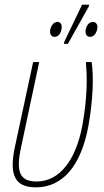

<svg xmlns="http://www.w3.org/2000/svg" viewBox="-20 -793 446 823"><path d="M254 -605H271L361 -766L362 -773H332L256 -615ZM214 -635C231 -635 241 -651 244 -670C247 -687 240 -699 226 -699C209 -699 198 -681 195 -664C193 -648 199 -635 214 -635ZM366 -635C383 -635 394 -652 397 -670C400 -687 392 -699 378 -699C361 -699 350 -682 347 -664C345 -648 351 -635 366 -635ZM134 10C247 10 327 -80 359 -253C379 -367 382 -463 373 -527H348C354 -462 355 -377 333 -255C305 -106 235 -15 137 -15C66 -15 47 -54 70 -160L148 -527H122L43 -159C19 -42 44 10 134 10Z"/></svg>

Font: Noto Sans Condensed Thin
Style: Italic
Weight: 100
Width: 3
Italic angle: -12°
Designer: Monotype Design Team
Foundry: Monotype Imaging Inc.
Version: Version 2.013